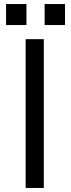

<svg xmlns="http://www.w3.org/2000/svg" viewBox="-20 -925 352 951"><path d="M201 -905V-801H302V-905ZM10 -905V-801H111V-905ZM197 -731H107V6H197Z"/></svg>

Font: Sawarabi Gothic
Style: Regular
Weight: 400
Designer: mshio (mshio@users.sourceforge.jp)
Version: Version 20141215